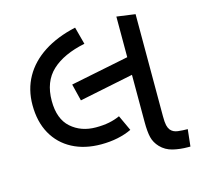

<svg xmlns="http://www.w3.org/2000/svg" viewBox="-91 -701 834 800"><g transform="rotate(-15 325.5 -301.5)"><path d="M279 -105Q208 -105 155 -133Q102 -161 73 -213Q44 -265 44 -337Q44 -404 74 -457.5Q104 -511 161 -548Q218 -585 299 -603L319 -528Q226 -509 176 -462.5Q126 -416 126 -333Q126 -255 169 -217Q212 -179 276 -179Q308 -179 333 -184Q358 -189 380 -199L411 -132Q384 -119 350.5 -112Q317 -105 279 -105ZM244 -304 226 -377 493 -431V-355ZM625 0Q590 0 559.5 -7.5Q529 -15 508 -37Q489 -57 483 -81.5Q477 -106 477 -148V-603L557 -592V-152Q557 -125 560 -112.5Q563 -100 569 -92Q580 -78 601 -75.5Q622 -73 643 -73L635 0Z"/></g></svg>

Font: uguzrati85
Style: Book
Weight: 400
Designer: Jelle Bosma - Monotype Design Team, Universal Thirst
Foundry: Monotype Imaging Inc.
Version: Version 2.106